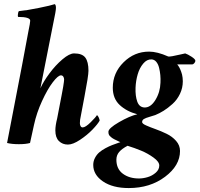

<svg xmlns="http://www.w3.org/2000/svg" viewBox="-20 -700 977 940"><path d="M241.2 -587.9Q187.5 -315.4 185.5 -306.6L177.7 -267.6Q192.9 -301.3 222.2 -340.8Q251.5 -380.4 285.6 -409.4Q319.8 -438.5 342.8 -438.5Q382.3 -438.5 397.7 -418Q413.1 -397.5 413.1 -353.5Q413.1 -329.1 393.6 -227.5L375 -128.9Q371.1 -113.3 371.1 -96.7Q371.1 -88.9 374.5 -82.5Q377.9 -76.2 384.8 -76.2Q398.4 -76.2 424.1 -101.6Q449.7 -127 454.1 -135.7Q458.5 -135.7 463.1 -125.5Q467.8 -115.2 467.8 -109.4Q458.5 -92.3 432.6 -65.4Q406.7 -38.6 371.8 -15.4Q336.9 7.8 312.5 7.8Q286.1 7.8 268.6 -9.3Q251 -26.4 251 -61.5Q251 -85 259.8 -120.1L282.2 -236.3Q284.7 -246.1 289.3 -274.9Q293.9 -303.7 293.9 -310.5Q293.9 -318.8 289.8 -325Q285.6 -331.1 278.3 -331.1Q264.2 -331.1 238.3 -297.1Q212.4 -263.2 185.8 -205.3Q159.2 -147.5 146.5 -88.9L127 0Q107.4 5.9 72.3 5.9Q38.1 5.9 14.6 0Q110.8 -496.6 119.1 -546.9Q127.9 -588.9 127.9 -598.6Q127.9 -617.2 68.4 -617.2Q66.4 -620.1 67.9 -631.3Q69.3 -642.6 72.3 -645.5Q109.9 -648.9 169.9 -661.1Q230 -673.3 248 -679.7Q253.9 -676.3 253.9 -661.1Q253.9 -647 241.2 -587.9Z M759.8 110.4Q759.8 91.8 731.4 71.3Q703.1 50.8 671.1 37.6Q639.2 24.4 604.5 13.7Q576.7 28.3 563.2 44.2Q549.8 60.1 549.8 82Q549.8 127 581.3 150.4Q612.8 173.8 660.2 173.8Q680.7 173.8 702.9 167.2Q725.1 160.6 742.4 145.5Q759.8 130.4 759.8 110.4ZM721.7 -409.2Q699.2 -410.2 681.2 -388.7Q663.1 -367.2 654.1 -335.9Q645 -304.7 643.6 -270.5Q642.1 -230.5 651.9 -202.9Q661.6 -175.3 686.5 -173.8Q717.3 -172.4 740.7 -210.4Q764.2 -248.5 765.6 -294.9Q766.6 -314 764.9 -332.3Q763.2 -350.6 758.8 -368.4Q754.4 -386.2 744.9 -397.5Q735.4 -408.7 721.7 -409.2ZM847.7 -384.8Q847.7 -384.3 849.9 -381.6Q852.1 -378.9 853.8 -376.5Q855.5 -374 858.2 -369.1Q860.8 -364.3 862.8 -359.6Q864.7 -355 867.2 -348.4Q869.6 -341.8 871.3 -335Q873 -328.1 874 -319.3Q875 -310.5 875 -301.8Q875 -269.5 861.1 -240.5Q847.2 -211.4 824.7 -191.2Q802.2 -170.9 781.5 -158Q760.7 -145 740.2 -136.7Q733.9 -134.3 713.4 -128.4Q692.9 -122.6 684.3 -117.2Q675.8 -111.8 675.8 -102.5Q675.8 -94.7 694.8 -86.2Q713.9 -77.6 741.2 -67.9Q768.6 -58.1 795.9 -44.9Q823.2 -31.7 842.3 -10Q861.3 11.7 861.3 39.1Q861.3 110.4 788.1 165.5Q714.8 220.7 610.4 220.7Q531.7 220.7 484.1 188.2Q436.5 155.8 436.5 107.4Q436.5 88.9 445.1 72.8Q453.6 56.6 466.1 45.9Q478.5 35.2 496.3 25.6Q514.2 16.1 528.6 10.5Q543 4.9 560.5 -1Q562.5 -1.5 563.5 -2Q564.5 -2.4 566.2 -2.9Q567.9 -3.4 569.3 -3.9Q532.2 -20.5 525.4 -27.3Q523.9 -28.8 521 -31.2Q518.1 -33.7 516.8 -35.2Q515.6 -36.6 513.9 -39.3Q512.2 -42 511.5 -45.7Q510.7 -49.3 510.7 -54.7Q510.7 -71.8 562.5 -101.8Q614.3 -131.8 652.3 -140.6Q600.1 -154.3 566.2 -185.8Q532.2 -217.3 532.2 -270.5Q532.2 -342.8 585 -395Q637.7 -447.3 710 -447.3Q749.5 -447.3 802.7 -423.8Q806.6 -421.9 824.2 -425Q841.8 -428.2 862.5 -433.1Q883.3 -438 886.7 -438.5Q898.9 -434.6 917.7 -422.4Q936.5 -410.2 936.5 -402.3Q936.5 -397 931.4 -390.9Q926.3 -384.8 920.9 -384.8Z"/></svg>

Font: Crimson
Style: BoldItalic
Weight: 700
Italic angle: -11°
Version: Version 0.8